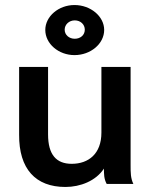

<svg xmlns="http://www.w3.org/2000/svg" viewBox="-20 -731 603 763"><path d="M276 -512C340 -512 394 -557 394 -612C394 -666 340 -711 276 -711C213 -711 160 -666 160 -612C160 -557 213 -512 276 -512ZM277 -577C255 -577 237 -592 237 -613C237 -634 255 -650 277 -650C300 -650 317 -634 317 -613C317 -592 300 -577 277 -577ZM240 12C299 12 361 -12 393 -61C393 -40 393 -20 404 0H510C499 -23 499 -45 499 -74V-465H383V-204C383 -120 332 -80 265 -80C204 -80 171 -116 171 -197V-465H56V-196C55 -60 121 12 240 12Z"/></svg>

Font: Inconsolata SemiExpanded
Style: Bold
Weight: 700
Width: 6
Monospace: yes
Designer: Raph Levien, Cyreal, Brenton Simpson
Foundry: Raph Levien, Cyreal, Google
Version: Version 3.100